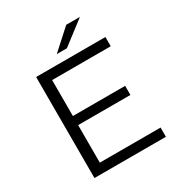

<svg xmlns="http://www.w3.org/2000/svg" viewBox="-203 -1017 1075 1152"><g transform="rotate(-30 334.5 -440.5)"><path d="M609 -64V0H114V-700H594V-636H188V-387H550V-324H188V-64ZM427 -881H522L360 -757H290Z"/></g></svg>

Font: APTA Sans Regular
Style: Regular
Weight: 400
Version: Version 7.200